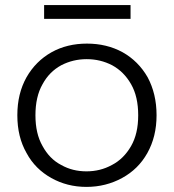

<svg xmlns="http://www.w3.org/2000/svg" viewBox="-20 -725 682 753"><path d="M319 8C319 8 319 8 319 8C370 8 417 -4 459 -27C501 -50 534 -82 558 -125C582 -168 594 -217 594 -273C594 -273 594 -273 594 -273C594 -330 582 -379 559 -422C535 -464 502 -497 461 -520C419 -543 372 -554 321 -554C321 -554 321 -554 321 -554C270 -554 223 -543 182 -520C141 -497 108 -464 84 -422C60 -379 48 -330 48 -273C48 -273 48 -273 48 -273C48 -216 60 -167 84 -125C107 -82 140 -50 181 -27C222 -4 268 8 319 8ZM319 -53C319 -53 319 -53 319 -53C283 -53 250 -61 220 -78C189 -94 165 -119 147 -152C128 -185 119 -225 119 -273C119 -273 119 -273 119 -273C119 -321 128 -362 147 -395C165 -428 189 -452 220 -469C251 -485 284 -493 320 -493C320 -493 320 -493 320 -493C356 -493 389 -485 420 -469C451 -452 475 -428 494 -395C513 -362 522 -321 522 -273C522 -273 522 -273 522 -273C522 -225 513 -185 494 -152C475 -119 450 -94 419 -78C388 -61 355 -53 319 -53ZM153 -705C153 -705 153 -651 153 -651C153 -651 492 -651 492 -651C492 -651 492 -705 492 -705C492 -705 153 -705 153 -705Z"/></svg>

Font: wox.body
Style: Regular
Weight: 500
Designer: Ninad Kale (Devanagari), Jonny Pinhorn (Latin)
Foundry: Indian Type Foundry
Version: ""